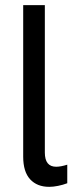

<svg xmlns="http://www.w3.org/2000/svg" viewBox="-20 -717 310 745"><path d="M70 -109V-697H154V-125Q154 -70 198 -70Q215.5 -70 241 -78V-6Q224 0.5 205.2 4.2Q186.5 8 171 8Q124 8 97 -21.2Q70 -50.5 70 -109Z"/></svg>

Font: HK Grotesk
Style: Regular
Weight: 400
Designer: Alfredo Marco Pradil
Foundry: Hanken Design Co.
Version: Version 3.001